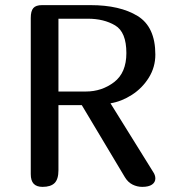

<svg xmlns="http://www.w3.org/2000/svg" viewBox="-20 -729 683 749"><path d="M144 -709H333Q448 -709 517 -666.5Q586 -624 586 -516Q586 -467 560.5 -426Q535 -385 494.5 -359Q454 -333 411 -326L577 -59Q586 -46 586 -33Q586 -18 573 -9Q560 0 535 0Q515 0 497 -9Q479 -18 467 -38L299 -319H208V-65Q208 -30 193 -15Q178 0 146 0Q123 0 111.5 -12Q100 -24 100 -50V-659Q100 -686 110 -697.5Q120 -709 144 -709ZM208 -372H315Q377 -372 425 -408.5Q473 -445 473 -522Q473 -604 429 -630Q385 -656 323 -656H208Z"/></svg>

Font: Marmelad for Arash.Academy
Style: Regular
Weight: 400
Designer: Manvel Shmavonyan
Foundry: Cyreal
Version: Version 1.110;Glyphs 3.2 (3202)